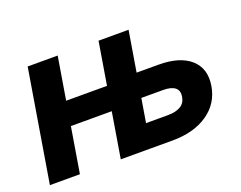

<svg xmlns="http://www.w3.org/2000/svg" viewBox="-91 -713 1106 880"><g transform="rotate(-20 462.0 -273.0)"><path d="M481.3 0 500.8 -116.4H635Q674.6 -116.4 697.5 -130.2Q720.4 -143.9 725.1 -172.1Q730.6 -202.8 712.1 -217.5Q693.7 -232.3 654.3 -232.3H491.5L510.7 -348.6H673.5Q777.9 -348.6 830 -301.9Q882.1 -255.2 868.5 -173.8Q855 -92.5 787.4 -46.2Q719.8 0 615.8 0ZM17.5 0 107.8 -545.9H254.2L163.9 0ZM159.5 -221.5 178.5 -338.1H459.6L440.7 -221.5ZM363.2 0 453.5 -545.9H599.9L509.6 0Z"/></g></svg>

Font: Inter
Style: Italic
Weight: 400
Italic angle: -9.3988°
Designer: Rasmus Andersson
Foundry: rsms
Version: Version 4.001;git-66647c0bb